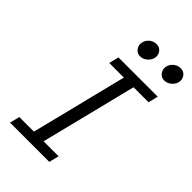

<svg xmlns="http://www.w3.org/2000/svg" viewBox="-266 -996 1089 1089"><g transform="rotate(45 278.5 -451.5)"><path d="M528.8 -696.3 514.2 -637.2H394L250 -59.6H370.1L355.5 0H40.5L55.2 -59.6H172.4L316.4 -637.2H199.2L213.9 -696.3ZM488.8 -787.1Q468.8 -787.1 454.6 -802.5Q440.4 -817.9 440.4 -837.9Q440.4 -853 448.7 -868.2Q457 -883.3 472.7 -893.1Q488.3 -902.8 508.3 -902.8Q529.3 -902.8 543 -887.9Q556.6 -873 556.6 -852.5Q556.6 -835.9 547.1 -820.8Q537.6 -805.7 522 -796.4Q506.3 -787.1 488.8 -787.1ZM295.4 -787.1Q274.9 -787.1 261 -802.2Q247.1 -817.4 247.1 -837.9Q247.1 -853.5 255.4 -868.4Q263.7 -883.3 279.1 -893.1Q294.4 -902.8 314.5 -902.8Q335.4 -902.8 349.1 -887.9Q362.8 -873 362.8 -852.5Q362.8 -836.4 353.3 -821Q343.8 -805.7 328.4 -796.4Q313 -787.1 295.4 -787.1Z"/></g></svg>

Font: Lesson One Light
Style: Italic
Weight: 300
Italic angle: -14°
Designer: But Ko, Victor Gaultney, Annie Olsen, Julie Remington, Don Collingsworth, Eric Hays, Becca Hirsbrunner
Version: Version 1.100